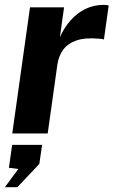

<svg xmlns="http://www.w3.org/2000/svg" viewBox="-24 -547 465 787"><path d="M26.3 0 99 -517H238.6L221.5 -394.6Q239 -434.1 265.5 -463.8Q292 -493.6 326.2 -510.3Q360.4 -527 400.6 -527Q407.5 -527 413.3 -526.3Q419 -525.6 421.5 -523.9L401.9 -384.9Q398.1 -386.8 392.4 -387.4Q386.7 -388 381.9 -388.4Q325.7 -393.5 289.8 -381.3Q253.9 -369.1 235.2 -343.4Q216.4 -317.7 211.3 -283L171.5 0ZM-3.9 220.2 51.2 145.6 12.5 140.8 25.8 46.9H148.5L137.2 124.9L47.2 220.2Z"/></svg>

Font: Public Sans Thin
Style: Italic
Weight: 100
Italic angle: -8°
Designer: The Public Sans project authors (U.S. Web Design System). Libre Franklin designed by Pablo Impallari and Rodrigo Fuenzal
Version: Version 2.000